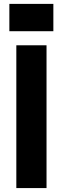

<svg xmlns="http://www.w3.org/2000/svg" viewBox="-20 -958 321 978"><path d="M251.8 -938.2H27.7V-799H251.8ZM63.2 0H217V-727.3H63.2Z"/></svg>

Font: TID UI
Style: Bold
Weight: 700
Designer: The TID Project Authors
Foundry: Bakken & Bæck
Version: Version 1.001;hotconv 1.0.109;makeotfexe 2.5.65596